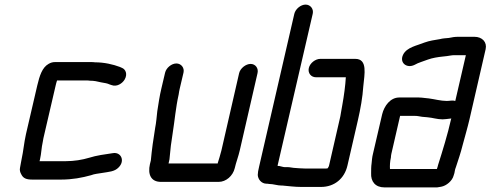

<svg xmlns="http://www.w3.org/2000/svg" viewBox="-20 -770 2133 835"><path d="M166 -153C167 -162 170 -174 173 -187L222 -398C224 -405 225 -412 228 -420H356C362 -420 367 -420 371 -419C390 -419 402 -416 419 -412C431 -410 431 -410 441 -408C447 -407 451 -405 456 -403L465 -400C488 -391 512 -407 522 -424C536 -448 526 -469 510 -475L501 -479C472 -490 433 -499 393 -499C388 -500 382 -500 375 -500H219C210 -500 201 -498 191 -492C163 -476 152 -440 142 -398L93 -187C84 -147 82 -114 74 -78C71 -66 70 -53 67 -40C65 -31 67 -21 73 -11C81 5 94 11 120 11H246C294 11 337 3 376 -8C391 -14 408 -15 425 -18C453 -23 478 -23 496 -42C525 -71 506 -110 471 -104C437 -99 399 -94 368 -84C338 -75 303 -69 265 -69H152L154 -77C160 -103 160 -127 166 -153Z M698 -454 682 -386C674 -353 669 -318 664 -286C662 -268 659 -233 655 -215C647 -167 640 -117 636 -72L632 -56C622 -12 636 21 680 21H931C963 21 993 -5 1001 -39C1006 -62 1017 -90 1023 -117L1100 -452C1105 -473 1091 -492 1070 -492C1049 -492 1025 -473 1020 -452L943 -116C939 -99 931 -74 927 -61V-59H713L717 -77L719 -97C721 -111 721 -121 723 -136L731 -191C740 -247 744 -301 757 -359C758 -368 760 -377 762 -386L778 -454C783 -475 768 -494 747 -494C726 -494 703 -475 698 -454Z M1354 -434H1484C1482 -398 1476 -354 1469 -315L1463 -281C1462 -271 1459 -259 1456 -246L1411 -50C1410 -45 1407 -42 1405 -38C1400 -37 1397 -37 1395 -37H1309C1292 -37 1273 -39 1257 -40C1242 -42 1236 -44 1220 -43C1212 -43 1205 -46 1195 -48C1192 -48 1190 -48 1187 -49L1340 -710C1345 -731 1330 -750 1309 -750C1288 -750 1265 -731 1260 -710L1107 -46C1103 -30 1101 -18 1101 -9C1102 9 1116 29 1140 29C1143 29 1146 29 1150 30C1169 30 1186 37 1205 37H1209C1233 39 1261 43 1290 43H1376C1434 43 1478 7 1491 -50L1536 -245C1548 -297 1557 -348 1560 -395C1565 -447 1580 -514 1525 -514H1373C1352 -514 1328 -496 1323 -474C1318 -452 1333 -434 1354 -434Z M1923 -331C1897 -331 1869 -339 1845 -342L1826 -344C1817 -345 1810 -346 1802 -346H1716C1678 -346 1651 -310 1642 -273L1602 -101C1600 -94 1599 -86 1598 -79L1596 -59C1594 -47 1594 -28 1594 -17C1592 19 1612 45 1652 45H1881C1886 44 1892 43 1899 42C1921 38 1947 17 1953 -7C1956 -14 1957 -21 1958 -27C1959 -32 1960 -37 1963 -44C1974 -78 1983 -103 1992 -139C2001 -173 2014 -217 2022 -252L2092 -556C2099 -587 2077 -610 2043 -610H1973C1958 -610 1946 -608 1932 -605C1921 -604 1904 -603 1894 -600C1870 -596 1848 -593 1826 -585C1795 -572 1749 -565 1733 -532C1716 -497 1749 -471 1783 -488C1800 -498 1821 -503 1841 -511C1860 -518 1885 -522 1905 -524L1923 -526C1933 -527 1944 -530 1954 -530H2006L1960 -331C1947 -335 1938 -331 1923 -331ZM1885 -52C1885 -50 1882 -41 1881 -38C1880 -34 1880 -35 1880 -35H1676C1675 -49 1676 -68 1680 -85C1680 -90 1681 -96 1682 -101L1720 -266H1784C1789 -266 1793 -266 1798 -265L1816 -262C1823 -261 1830 -261 1839 -260C1863 -258 1880 -251 1905 -251C1916 -251 1926 -253 1936 -254C1938 -254 1940 -254 1943 -255L1942 -253C1927 -186 1904 -112 1885 -52Z"/></svg>

Font: Electronic
Style: ExBdIt
Weight: 800
Version: Version 1.011